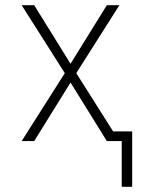

<svg xmlns="http://www.w3.org/2000/svg" viewBox="-20 -540 540 735"><path d="M446 175V0H389L250 -224L111 0H63L228 -260L63 -520H111L250 -296L389 -520H437L272 -260L413 -37H486V175Z"/></svg>

Font: Iosevka SS04 Extralight
Style: Regular
Weight: 200
Monospace: yes
Designer: Belleve Invis
Foundry: Belleve Invis
Version: Version 19.0.0; ttfautohint (v1.8.4)